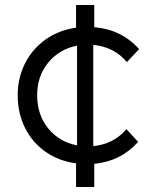

<svg xmlns="http://www.w3.org/2000/svg" viewBox="-20 -735 616 770"><path d="M285 -80Q216 -89 163 -126Q110 -163 80.5 -222Q51 -281 51 -353Q51 -422 80 -480Q109 -538 162 -576Q215 -614 285 -624V-715H358V-626Q467 -617 538 -538L489 -486Q438 -547 354 -555V-149Q436 -157 487 -217L534 -166Q464 -88 358 -78V15H285ZM289 -152V-552Q218 -538 173.5 -484Q129 -430 129 -353Q129 -275 173 -220.5Q217 -166 289 -152Z"/></svg>

Font: Lexend HM
Style: Regular
Weight: 400
Designer: Bonnie Shaver-Troup, Thomas Jockin, Octavio Pardo
Foundry: Lexend
Version: Version 1.091